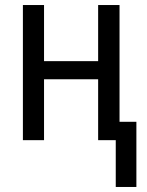

<svg xmlns="http://www.w3.org/2000/svg" viewBox="-20 -557 583 763"><path d="M522 186V-73H455V-537H370V-314H155V-537H71V0H155V-242H370V0H440V186Z"/></svg>

Font: Noto Sans Display SemiCondensed
Style: Regular
Weight: 400
Width: 4
Designer: Monotype Design team
Foundry: Monotype Imaging Inc.
Version: 1.000